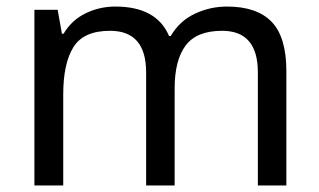

<svg xmlns="http://www.w3.org/2000/svg" viewBox="-20 -566 975 586"><path d="M673 -546Q764 -546 809 -499.5Q854 -453 854 -349V0H767V-345Q767 -472 658 -472Q580 -472 546.5 -427Q513 -382 513 -296V0H426V-345Q426 -472 316 -472Q235 -472 204 -422Q173 -372 173 -278V0H85V-536H156L169 -463H174Q199 -505 241.5 -525.5Q284 -546 332 -546Q458 -546 496 -456H501Q528 -502 574.5 -524Q621 -546 673 -546Z"/></svg>

Font: Noto Sans Soyombo
Style: Regular
Weight: 400
Designer: Monotype Design Team
Foundry: Monotype Imaging Inc.
Version: Version 2.001; ttfautohint (v1.8.4.7-5d5b)